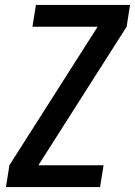

<svg xmlns="http://www.w3.org/2000/svg" viewBox="-20 -755 545 775"><path d="M4 0 18 -88 374 -647H111L125 -735H505L491 -647L135 -88H398L384 0Z"/></svg>

Font: Iosevka Semibold
Style: Italic
Weight: 600
Italic angle: -9°
Monospace: yes
Designer: Belleve Invis
Foundry: Belleve Invis
Version: Version 32.5.0; ttfautohint (v1.8.4)